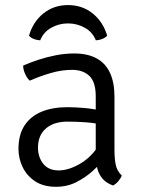

<svg xmlns="http://www.w3.org/2000/svg" viewBox="-20 -706 544 738"><path d="M51 -133Q51 -188.5 74.5 -224Q98 -259.5 140.2 -276.8Q182.5 -294 238.5 -294Q269.5 -294 305.5 -290.8Q341.5 -287.5 373.5 -279.5V-226.5Q344 -233.5 308.5 -236Q273 -238.5 239.5 -238.5Q187 -238.5 156.5 -212.2Q126 -186 126 -138.5Q126 -102 146.2 -76.5Q166.5 -51 205.5 -51Q245 -51 291 -78.5Q337 -106 368.5 -162L381 -94.5Q364 -74 336.8 -49.2Q309.5 -24.5 274 -6.2Q238.5 12 195.5 12Q146.5 12 114.5 -9.5Q82.5 -31 66.8 -64.2Q51 -97.5 51 -133ZM448 -31.5Q444.5 -21 435 -9.8Q425.5 1.5 414.5 7Q389.5 -2 375.2 -18Q361 -34 354.8 -55.8Q348.5 -77.5 348 -103.5V-335.5Q348 -391 323.5 -414.2Q299 -437.5 257.5 -437.5Q217 -437.5 175.8 -425.5Q134.5 -413.5 94.5 -396Q84.5 -404.5 76.8 -421.5Q69 -438.5 69 -454Q94 -465 126.2 -475.8Q158.5 -486.5 194.2 -493.5Q230 -500.5 265 -500.5Q317 -500.5 351.5 -481.5Q386 -462.5 403 -425.5Q420 -388.5 420 -334.5V-128.5Q420 -97 424.8 -73Q429.5 -49 448 -31.5ZM392 -569Q384.5 -560.5 372.5 -556Q360.5 -551.5 348.5 -551Q336 -582.5 306.2 -599.2Q276.5 -616 241.5 -616Q206.5 -616 176.8 -599.2Q147 -582.5 134.5 -551Q122.5 -551.5 110.5 -556Q98.5 -560.5 91.5 -569Q107 -622.5 147 -654.5Q187 -686.5 241.5 -686.5Q296 -686.5 336 -654.5Q376 -622.5 392 -569Z"/></svg>

Font: Signika
Style: Regular
Weight: 300
Designer: Anna Giedry
Foundry: Anna Giedry
Version: Version 2.000